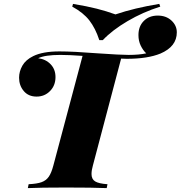

<svg xmlns="http://www.w3.org/2000/svg" viewBox="-20 -966 928 986"><path d="M888 -800Q888 -727 804 -691Q738 -664 631 -664Q612 -664 602 -665L457 -116Q450 -92 450 -72Q450 -46 468.5 -34.5Q487 -23 532 -20L528 0Q458 -3 319 -3Q186 -3 123 0L127 -20Q170 -22 193.5 -30.5Q217 -39 230.5 -58.5Q244 -78 254 -116L404 -679Q334 -684 290 -684Q211 -684 176 -667Q215 -662 240 -636Q265 -610 265 -570Q265 -527 237 -498.5Q209 -470 168 -470Q126 -470 102 -498.5Q78 -527 78 -567Q78 -599 95 -629Q112 -659 151 -678Q200 -702 285 -702Q356 -702 484 -692Q598 -684 641 -684Q694 -684 731 -692Q714 -708 702.5 -732Q691 -756 691 -786Q691 -831 718.5 -858.5Q746 -886 790 -886Q833 -886 860.5 -860.5Q888 -835 888 -800ZM798 -946 803 -932Q714 -904 635 -857.5Q556 -811 508 -760H490Q470 -821 439 -861Q408 -901 351 -932L355 -946Q427 -934 476.5 -921.5Q526 -909 573 -892Q670 -925 798 -946Z"/></svg>

Font: Playfair Display SC Black
Style: Italic
Weight: 900
Italic angle: -14°
Designer: Claus Eggers Sørensen
Foundry: Claus Eggers Sørensen
Version: Version 1.200; ttfautohint (v1.6)